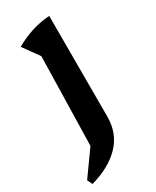

<svg xmlns="http://www.w3.org/2000/svg" viewBox="-190 -559 660 813"><g transform="rotate(-30 140.0 -153.0)"><path d="M7 201 -5 176 80 57 90 -376 34 -454Q72 -476 114.5 -490Q157 -504 204 -507V-15Q204 67 152 121Q100 175 7 201Z"/></g></svg>

Font: Piazzolla Thin
Style: Bold
Weight: 700
Version: Version 2.005